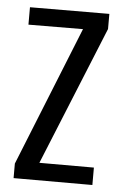

<svg xmlns="http://www.w3.org/2000/svg" viewBox="-47 -635 429 670"><g transform="rotate(5 167.5 -300.0)"><path d="M26 0V-51L222 -539L31 -538V-599L309 -600V-547L111 -61H302V0Z"/></g></svg>

Font: Big Shoulders Text
Style: Regular
Weight: 400
Designer: Patric King
Foundry: XO Type Co
Version: Version 1.000; ttfautohint (v1.8.2)